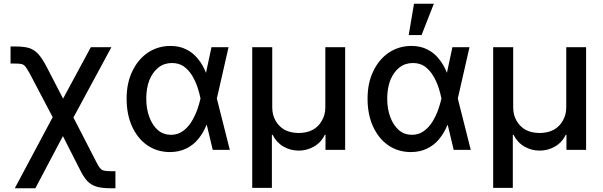

<svg xmlns="http://www.w3.org/2000/svg" viewBox="-20 -797 3208 1021"><path d="M58.6 204.1Q117.2 94.7 293 -235.4Q304.7 -235.4 337.9 -235.4Q376 -161.1 491.2 62.5Q502.9 86.9 512.7 97.7Q521.5 108.4 534.2 110.4Q545.9 113.3 569.3 113.3Q577.1 113.3 593.8 113.3Q593.8 136.7 593.8 204.1Q586.9 204.1 569.3 204.1Q524.4 204.1 496.1 196.3Q467.8 188.5 446.3 168Q425.8 146.5 405.3 105.5Q375 45.9 314.5 -73.2Q278.3 -3.9 168 204.1Q140.6 204.1 58.6 204.1ZM283.2 -129.9Q247.1 -198.2 139.6 -403.3Q125 -429.7 116.2 -441.4Q107.4 -453.1 95.7 -456.1Q85 -459 61.5 -459Q52.7 -459 36.1 -459Q36.1 -481.4 36.1 -549.8Q43 -549.8 61.5 -549.8Q105.5 -549.8 133.8 -542Q161.1 -533.2 182.6 -510.7Q203.1 -488.3 225.6 -446.3Q255.9 -388.7 315.4 -272.5Q352.5 -340.8 462.9 -545.9Q490.2 -545.9 572.3 -545.9Q516.6 -441.4 347.7 -129.9Q331.1 -129.9 283.2 -129.9Z M881.8 11.7Q813.5 10.7 761.7 -25.4Q710.9 -61.5 681.6 -126Q653.3 -189.5 653.3 -272.5Q653.3 -355.5 683.6 -418Q713.9 -481.4 765.6 -516.6Q819.3 -552.7 886.7 -552.7Q934.6 -552.7 970.7 -534.2Q1006.8 -516.6 1032.2 -484.4Q1058.6 -453.1 1075.2 -410.2Q1086.9 -410.2 1112.3 -410.2Q1117.2 -376 1132.8 -274.4Q1150.4 -206.1 1202.1 0Q1179.7 0 1111.3 0Q1094.7 -68.4 1045.9 -274.4Q1041 -300.8 1030.3 -333Q1019.5 -365.2 1002 -394.5Q984.4 -423.8 958 -443.4Q931.6 -461.9 894.5 -461.9Q853.5 -461.9 823.2 -438.5Q792 -414.1 774.4 -371.1Q757.8 -328.1 757.8 -272.5Q757.8 -217.8 774.4 -173.8Q791 -129.9 820.3 -104.5Q849.6 -80.1 889.6 -80.1Q924.8 -80.1 952.1 -99.6Q979.5 -119.1 998 -149.4Q1016.6 -179.7 1028.3 -211.9Q1040 -245.1 1045.9 -271.5Q1065.4 -362.3 1104.5 -545.9Q1127 -545.9 1195.3 -545.9Q1179.7 -476.6 1132.8 -271.5Q1127.9 -236.3 1112.3 -132.8Q1103.5 -132.8 1078.1 -132.8Q1061.5 -90.8 1034.2 -57.6Q1007.8 -25.4 969.7 -6.8Q931.6 11.7 881.8 11.7Z M1321.3 202.1Q1321.3 15.6 1321.3 -545.9Q1347.7 -545.9 1427.7 -545.9Q1427.7 -465.8 1427.7 -226.6Q1427.7 -185.5 1445.3 -155.3Q1462.9 -124 1494.1 -106.4Q1526.4 -89.8 1568.4 -89.8Q1610.4 -89.8 1642.6 -106.4Q1674.8 -124 1691.4 -155.3Q1710 -185.5 1710 -226.6Q1710 -333 1710 -545.9Q1736.3 -545.9 1815.4 -545.9Q1815.4 -409.2 1815.4 0Q1790 0 1710.9 0Q1710.9 -19.5 1710.9 -80.1Q1710 -80.1 1707 -80.1Q1687.5 -39.1 1649.4 -17.6Q1612.3 3.9 1568.4 3.9Q1524.4 3.9 1487.3 -17.6Q1450.2 -39.1 1429.7 -80.1Q1428.7 -80.1 1425.8 -80.1Q1425.8 -9.8 1425.8 202.1Q1399.4 202.1 1321.3 202.1Z M2163.1 11.7Q2094.7 10.7 2043 -25.4Q1992.2 -61.5 1962.9 -126Q1934.6 -189.5 1934.6 -272.5Q1934.6 -355.5 1964.8 -418Q1995.1 -481.4 2046.9 -516.6Q2100.6 -552.7 2168 -552.7Q2215.8 -552.7 2252 -534.2Q2288.1 -516.6 2313.5 -484.4Q2339.8 -453.1 2356.4 -410.2Q2368.2 -410.2 2393.6 -410.2Q2398.4 -376 2414.1 -274.4Q2431.6 -206.1 2483.4 0Q2460.9 0 2392.6 0Q2376 -68.4 2327.1 -274.4Q2322.3 -300.8 2311.5 -333Q2300.8 -365.2 2283.2 -394.5Q2265.6 -423.8 2239.3 -443.4Q2212.9 -461.9 2175.8 -461.9Q2134.8 -461.9 2104.5 -438.5Q2073.2 -414.1 2055.7 -371.1Q2039.1 -328.1 2039.1 -272.5Q2039.1 -217.8 2055.7 -173.8Q2072.3 -129.9 2101.6 -104.5Q2130.9 -80.1 2170.9 -80.1Q2206.1 -80.1 2233.4 -99.6Q2260.7 -119.1 2279.3 -149.4Q2297.9 -179.7 2309.6 -211.9Q2321.3 -245.1 2327.1 -271.5Q2346.7 -362.3 2385.7 -545.9Q2408.2 -545.9 2476.6 -545.9Q2460.9 -476.6 2414.1 -271.5Q2409.2 -236.3 2393.6 -132.8Q2384.8 -132.8 2359.4 -132.8Q2342.8 -90.8 2315.4 -57.6Q2289.1 -25.4 2251 -6.8Q2212.9 11.7 2163.1 11.7ZM2153.3 -610.4Q2160.2 -651.4 2181.6 -777.3Q2208 -777.3 2287.1 -777.3Q2270.5 -735.4 2221.7 -610.4Q2204.1 -610.4 2153.3 -610.4Z M2602.5 202.1Q2602.5 15.6 2602.5 -545.9Q2628.9 -545.9 2709 -545.9Q2709 -465.8 2709 -226.6Q2709 -185.5 2726.6 -155.3Q2744.1 -124 2775.4 -106.4Q2807.6 -89.8 2849.6 -89.8Q2891.6 -89.8 2923.8 -106.4Q2956.1 -124 2972.7 -155.3Q2991.2 -185.5 2991.2 -226.6Q2991.2 -333 2991.2 -545.9Q3017.6 -545.9 3096.7 -545.9Q3096.7 -409.2 3096.7 0Q3071.3 0 2992.2 0Q2992.2 -19.5 2992.2 -80.1Q2991.2 -80.1 2988.3 -80.1Q2968.8 -39.1 2930.7 -17.6Q2893.6 3.9 2849.6 3.9Q2805.7 3.9 2768.6 -17.6Q2731.4 -39.1 2710.9 -80.1Q2710 -80.1 2707 -80.1Q2707 -9.8 2707 202.1Q2680.7 202.1 2602.5 202.1Z"/></svg>

Font: DeepSea
Style: Medium
Weight: 500
Designer: Stem
Version: Version 3.019;git-0a5106e0b